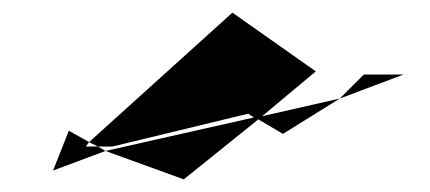

<svg xmlns="http://www.w3.org/2000/svg" viewBox="-20 -672 681 304"><path d="M64 -402 89 -465 121 -447 116 -440H135L147 -433ZM121 -447 135 -440H158L373 -492L382 -486L147 -433L271 -388L389 -483L428 -460L518 -516L395 -488L480 -559L348 -652ZM518 -516 556 -554H619Z"/></svg>

Font: bitstorm
Style: ultext
Weight: 400
Version: Version 0.2